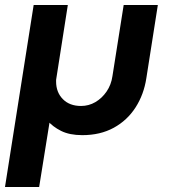

<svg xmlns="http://www.w3.org/2000/svg" viewBox="-30 -530 678 770"><path d="M-10 220 105 -510H242L196 -216Q195 -213 195 -209.5Q195 -206 195 -203Q195 -160 222 -132.5Q249 -105 295 -105Q326 -105 352.5 -120.5Q379 -136 397.5 -163Q416 -190 421 -225L466 -510H603L557 -217Q547 -151 513.5 -99Q480 -47 426 -17.5Q372 12 300 12Q249 12 215 -5Q181 -22 160 -47L172 -60L127 220Z"/></svg>

Font: MuseoModerno SemiBold
Style: Italic
Weight: 600
Italic angle: -9°
Designer: Pablo Cosgaya, Héctor Gatti, Marcela Romero, and the Authors of The MuseoModerno Project.
Foundry: Omnibus-Type Team
Version: Version 1.003